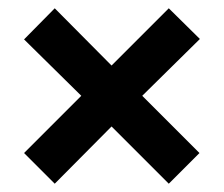

<svg xmlns="http://www.w3.org/2000/svg" viewBox="-20 -650 541 463"><path d="M38 -281 176 -419 38 -555 112 -630 249 -492 387 -630 462 -556 323 -419 461 -281 387 -207 249 -345 112 -207Z"/></svg>

Font: Noto Sans Telugu UI Condensed
Style: Bold
Weight: 700
Width: 3
Designer: Jelle Bosma - Monotype Design Team
Foundry: Monotype Imaging Inc.
Version: Version 2.006